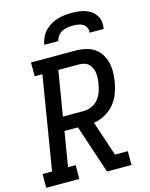

<svg xmlns="http://www.w3.org/2000/svg" viewBox="-146 -1042 883 1129"><g transform="rotate(-15 296.0 -477.5)"><path d="M-8 0V-84H50L143 -651H96V-735H368Q398 -735 427 -728.5Q456 -722 479.5 -706.5Q503 -691 518.5 -667Q534 -643 541 -615Q548 -587 547.5 -557Q547 -527 542 -496Q536 -462 523.5 -428Q511 -394 487 -366Q463 -338 430 -320Q397 -302 362 -297L433 -84H511V0H362L264 -295H182L147 -84H194L193 0ZM195 -379H320Q344 -379 368.5 -389Q393 -399 409.5 -418.5Q426 -438 434.5 -462Q443 -486 447 -510Q450 -526 451 -542.5Q452 -559 450 -575Q448 -591 442 -605Q436 -619 425.5 -630Q415 -641 399.5 -646Q384 -651 368 -651H240ZM198 -815Q202 -837 211.5 -858Q221 -879 237 -896Q253 -913 273 -925Q293 -937 314.5 -943.5Q336 -950 358 -952.5Q380 -955 402 -955Q424 -955 445 -952.5Q466 -950 485.5 -943.5Q505 -937 521 -925Q537 -913 548 -896Q559 -879 561.5 -858Q564 -837 560 -815H474Q477 -831 470.5 -845.5Q464 -860 451 -868Q438 -876 422 -878.5Q406 -881 390 -881Q374 -881 357 -878.5Q340 -876 324 -868Q308 -860 297.5 -845.5Q287 -831 284 -815Z"/></g></svg>

Font: Iosevka HT Medium Extended
Style: Italic
Weight: 500
Width: 7
Italic angle: -9°
Monospace: yes
Designer: Belleve Invis
Foundry: Belleve Invis
Version: Version 32.3.0; ttfautohint (v1.8.4)